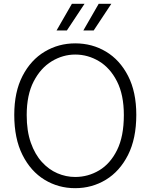

<svg xmlns="http://www.w3.org/2000/svg" viewBox="-20 -968 786 1003"><path d="M372.5 15Q285 15 212.8 -29Q140.5 -73 97.5 -158.5Q54.5 -244 54.5 -368Q54.5 -488 97.8 -571.5Q141 -655 213.5 -698.2Q286 -741.5 373 -741.5Q461.5 -741.5 533.8 -698.2Q606 -655 649 -571.5Q692 -488 692 -368Q692 -244 648.8 -158.5Q605.5 -73 533 -29Q460.5 15 372.5 15ZM372.5 -43.5Q440 -43.5 498 -78Q556 -112.5 591.5 -184Q627 -255.5 627 -367Q627 -472.5 591.2 -542.8Q555.5 -613 497.5 -648Q439.5 -683 373 -683Q308.5 -683 250.5 -648Q192.5 -613 156 -542.8Q119.5 -472.5 119.5 -367Q119.5 -283.5 141 -222.5Q162.5 -161.5 198.8 -121.8Q235 -82 280 -62.8Q325 -43.5 372.5 -43.5ZM415.5 -809 495.5 -948H561.5L469.5 -809ZM275.5 -809 355.5 -948H421.5L329.5 -809Z"/></svg>

Font: Spline Sans Light
Style: Regular
Weight: 300
Designer: Eben Sorkin, Mirko Velimirovic
Foundry: Sorkin Type
Version: Version 1.000; ttfautohint (v1.8.3)